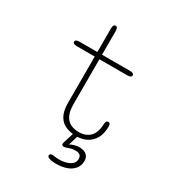

<svg xmlns="http://www.w3.org/2000/svg" viewBox="-203 -786 1026 1118"><g transform="rotate(30 309.5 -227.0)"><path d="M109.5 -445.5Q81 -445.5 81 -461Q81 -476 109.5 -476H228.5V-633.5Q228.5 -662 244.5 -662Q260 -662 260 -633.5V-476H446Q475 -476 475 -461Q475 -445.5 446 -445.5H260V-145.5Q260 -96.5 274.2 -68.5Q288.5 -40.5 312.8 -29.2Q337 -18 367.5 -18Q413.5 -18 441.2 -45.2Q469 -72.5 471 -131.5Q471.5 -141.5 475 -148.5Q478.5 -155.5 487.5 -155.5Q497 -155.5 499.8 -148.5Q502.5 -141.5 502.5 -131.5Q502.5 -87 485.5 -55.2Q468.5 -23.5 438.2 -6.8Q408 10 368 10Q328.5 10 296.8 -3Q265 -16 246.8 -47.8Q228.5 -79.5 228.5 -136V-445.5ZM347 208Q338 208 328.5 207.5Q319 207 309.5 205Q284 199.5 284 187.5Q284 180.5 288.5 177Q293 173.5 302 173.5Q308 173.5 315.5 175Q321 176 330.8 176.8Q340.5 177.5 348.5 177.5Q388.5 177.5 417.2 162.2Q446 147 446 118Q446 100 435.2 92.2Q424.5 84.5 409 84.5Q392 84.5 380.5 87Q369 89.5 360 93.5Q353.5 96 347.2 97.8Q341 99.5 334 99.5Q328 99.5 324.2 96.8Q320.5 94 320.5 87Q320.5 84 321.8 79.2Q323 74.5 324.5 70L346.5 0Q348 -4.5 352.8 -9.8Q357.5 -15 365 -15Q370.5 -15 374 -12.2Q377.5 -9.5 377.5 -5Q377.5 -4 377.2 -2.5Q377 -1 376.5 0L355 72.5Q366.5 66 383 61Q399.5 56 416.5 56Q433.5 56 448 61.5Q462.5 67 471.8 79.2Q481 91.5 481 111Q481 143.5 462.5 165.2Q444 187 413.8 197.5Q383.5 208 347 208Z"/></g></svg>

Font: Sono ExtraLight Monospace ExtraLight
Style: Regular
Weight: 250
Version: Version 2.112